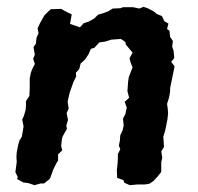

<svg xmlns="http://www.w3.org/2000/svg" viewBox="-20 -532 580 562"><path d="M110 -487 124 -501 129 -505 159 -506 177 -496 190 -490 185 -462 214 -452 225 -464 240 -469 256 -478 267 -489 284 -494 297 -499 310 -507 333 -508 340 -511H369L388 -507L400 -512L412 -508L431 -498L439 -491L454 -485L461 -470L473 -463L469 -447L476 -442L478 -424L486 -412L484 -395L488 -384L490 -362L481 -351L491 -338L488 -323L481 -289L478 -274V-265L475 -247L469 -228L471 -214L472 -200L470 -182L467 -167L463 -148L458 -132L459 -118L460 -102L452 -89L455 -70L452 -58V-29L442 -16L429 -2L417 6L403 8H382L360 10L344 3L341 -5L323 -11L322 -34L324 -52L325 -67V-81L332 -95L328 -106L331 -121L332 -136L339 -151L342 -165L340 -185L347 -198L351 -217L345 -234L358 -246L353 -265L355 -293L357 -306L363 -322L368 -335L363 -347L359 -361L368 -378L348 -402L347 -409L334 -418L306 -416L287 -410L271 -408L256 -392L246 -389L239 -373L229 -358L216 -346L212 -330L202 -319L203 -308L195 -292L184 -261L180 -244L178 -234L181 -214L175 -201L179 -181L174 -164L176 -155L163 -132L161 -123L159 -105L162 -92L150 -80V-62L145 -54L136 -36L127 -11L124 -7L109 5H99L81 10L63 4L48 2L30 -8L32 -14L25 -28L29 -58L28 -72L29 -86L33 -107L37 -121L44 -132L47 -150L49 -162L45 -182L50 -193L55 -210L56 -223V-236L66 -251L67 -273V-285V-302L70 -318L74 -329L82 -345L77 -360L82 -372L78 -394L85 -404L87 -422L93 -435L90 -449L97 -464Z"/></svg>

Font: Winky Rough Medium
Style: Italic
Weight: 500
Italic angle: -8.97852°
Designer: Simon Atzbach
Foundry: typofactur
Version: Version 1.206; ttfautohint (v1.8.4.7-5d5b)